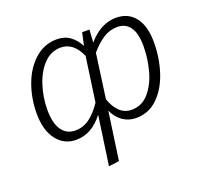

<svg xmlns="http://www.w3.org/2000/svg" viewBox="-127 -681 1095 1034"><g transform="rotate(-20 421.0 -164.5)"><path d="M784 -341Q784 -250 757.5 -169.5Q731 -89 679.5 -39Q628 11 555 11Q514 11 480 -12Q446 -35 427 -78L388 197L328 205L368 -76Q302 11 212 11Q143 11 101 -44Q59 -99 59 -194Q59 -281 87.5 -359Q116 -437 170.5 -485.5Q225 -534 297 -534Q341 -534 372.5 -511Q404 -488 423 -450L439 -523H481L476 -450Q549 -534 636 -534Q706 -534 745 -483.5Q784 -433 784 -341ZM413 -397Q374 -485 302 -485Q245 -485 204 -442Q163 -399 141.5 -331.5Q120 -264 120 -194Q120 -117 147.5 -77.5Q175 -38 224 -38Q269 -38 305.5 -64Q342 -90 377 -142ZM724 -341Q724 -413 698.5 -449Q673 -485 626 -485Q582 -485 545 -461Q508 -437 471 -394L436 -140Q471 -39 548 -39Q606 -39 645.5 -83.5Q685 -128 704.5 -197.5Q724 -267 724 -341Z"/></g></svg>

Font: FiraGO Light
Style: Italic
Weight: 300
Italic angle: -8°
Designer: bBox Type GmbH
Foundry: bBox Type GmbH
Version: Version 1.001